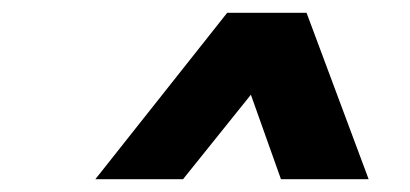

<svg xmlns="http://www.w3.org/2000/svg" viewBox="-20 -749 640 300"><path d="M129 -469 335 -729H459L556 -469H419L372 -601L266 -469Z"/></svg>

Font: Mona Sans ExtraLight ExtraBold
Style: Italic
Weight: 800
Italic angle: -11.6951°
Version: Version 2.000